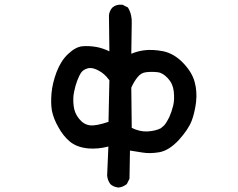

<svg xmlns="http://www.w3.org/2000/svg" viewBox="-20 -673 1040 839"><path d="M496.1 146.5Q493.7 146 491.5 145.5Q489.3 145 487.1 144.5Q484.9 144 482.7 143.3Q480.5 142.6 478.5 141.8Q476.6 141.1 474.6 139.9Q472.7 138.7 470.7 137.7Q468.8 136.7 467 135.3Q465.3 133.8 463.4 132.3L462.4 131.8L461.9 130.9Q456.1 123 452.6 114Q449.2 105 448.2 94.7V94.2V93.3L453.6 -32.7Q408.2 -21 366.2 -24.4Q317.4 -28.8 286.6 -53.2Q256.8 -77.6 235.4 -116.7Q224.1 -136.2 217.3 -154.1Q210.4 -171.9 207 -188.5Q201.2 -221.2 205.1 -265.4Q209 -309.6 227.1 -357.9Q245.6 -406.7 276.9 -436.5Q309.1 -467.3 338.9 -470.7Q353 -472.2 368.4 -471.4Q383.8 -470.7 400.9 -467.8Q415 -465.3 429.4 -460.4Q443.8 -455.6 458 -448.7L456.1 -605.5V-606V-606.4Q457 -615.7 460.7 -624Q464.4 -632.3 470.2 -639.2L470.7 -639.6L471.2 -640.1Q487.8 -654.8 513.7 -652.3H515.6L517.1 -651.4L536.6 -641.6L539.1 -640.1L540.5 -637.7Q557.6 -607.9 555.7 -569.8L553.7 -438Q580.1 -449.2 608.9 -453.1Q646 -458 692.4 -449.2Q740.2 -439.5 779.8 -398.4Q819.3 -357.4 830.6 -314.9Q841.8 -273.4 836.9 -228.5Q835.9 -219.7 834.5 -211.2Q833 -202.6 831.3 -194.1Q829.6 -185.5 827.6 -177.5Q825.7 -169.4 823.2 -161.6Q820.8 -153.8 817.9 -146Q810.5 -126.5 796.4 -105.5Q782.2 -84.5 761.7 -61.5Q740.2 -38.6 719 -25.1Q697.8 -11.7 676.3 -7.8Q635.7 -1 603.5 -6.3Q577.6 -10.7 547.9 -15.1L545.9 105.5V107.9L544.9 109.9L535.2 129.4L534.2 131.3L532.2 132.8Q524.4 138.7 515.9 142.1Q507.3 145.5 498 146.5H497.1ZM683.1 -112.8 697.3 -125Q709.5 -139.6 719.7 -161.1Q730 -184.1 736.8 -211.4Q743.2 -237.8 739.3 -273.4Q735.8 -307.1 713.4 -331.1Q691.4 -355 668.9 -357.4Q643.6 -360.4 618.2 -357.4Q596.2 -355 581.1 -335.9Q564.9 -315.4 553.7 -290L555.7 -114.3Q589.8 -97.2 623.5 -98.6Q659.7 -100.6 683.1 -112.8ZM454.1 -140.6 458 -322.3Q446.8 -337.4 435.1 -347.9Q423.3 -358.4 409.7 -365.2Q400.4 -370.1 391.8 -372.8Q383.3 -375.5 376.5 -375.7Q369.6 -376 363.8 -374.5Q354 -371.6 347.2 -367.4Q340.3 -363.3 335.9 -357.4Q326.2 -343.8 317.9 -321.8Q309.1 -298.8 303.7 -271.5Q297.9 -244.6 301.8 -210.9Q305.2 -178.7 325.7 -153.8Q335.9 -141.1 347.4 -134.3Q358.9 -127.4 372.1 -125.5Q397.9 -121.6 454.1 -140.6Z"/></svg>

Font: NaikaiFont
Style: Bold
Weight: 700
Version: Version 1.89